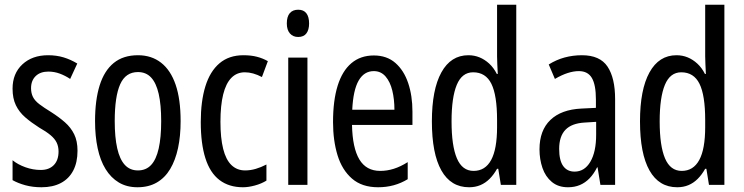

<svg xmlns="http://www.w3.org/2000/svg" viewBox="-20 -780 3140 810"><path d="M307 -144Q307 -95 289 -60.5Q271 -26 237 -8Q203 10 155 10Q118 10 87 1.5Q56 -7 33 -20V-104Q55 -86 87 -74.5Q119 -63 152 -63Q187 -63 207 -83.5Q227 -104 227 -141Q227 -162 219 -178.5Q211 -195 193 -210Q175 -225 145 -242Q112 -263 86.5 -285Q61 -307 47 -336Q33 -365 33 -406Q33 -470 74.5 -508.5Q116 -547 183 -547Q218 -547 248 -538Q278 -529 306 -512L276 -447Q255 -461 232 -469.5Q209 -478 184 -478Q150 -478 130.5 -459Q111 -440 111 -408Q111 -387 119 -371Q127 -355 146 -340.5Q165 -326 196 -307Q229 -286 254 -264Q279 -242 293 -213.5Q307 -185 307 -144Z M742 -269Q742 -206 731 -155Q720 -104 698 -67Q676 -30 641.5 -10Q607 10 560 10Q515 10 481.5 -10Q448 -30 425.5 -66.5Q403 -103 392 -154.5Q381 -206 381 -269Q381 -358 400.5 -420Q420 -482 460 -514.5Q500 -547 562 -547Q619 -547 659.5 -515.5Q700 -484 721 -422.5Q742 -361 742 -269ZM464 -269Q464 -201 474.5 -154.5Q485 -108 506.5 -84.5Q528 -61 562 -61Q596 -61 617.5 -84Q639 -107 649.5 -153.5Q660 -200 660 -269Q660 -338 649.5 -384Q639 -430 617.5 -453Q596 -476 562 -476Q510 -476 487 -424.5Q464 -373 464 -269Z M1005 10Q946 10 906 -20.5Q866 -51 846.5 -112.5Q827 -174 827 -265Q827 -353 846.5 -416Q866 -479 906 -513Q946 -547 1007 -547Q1039 -547 1064 -540.5Q1089 -534 1110 -522L1085 -455Q1066 -465 1048 -470Q1030 -475 1013 -475Q979 -475 956 -451.5Q933 -428 921.5 -381.5Q910 -335 910 -266Q910 -198 921.5 -152Q933 -106 956.5 -83.5Q980 -61 1014 -61Q1036 -61 1058.5 -67.5Q1081 -74 1104 -86V-18Q1083 -5 1055.5 2.5Q1028 10 1005 10Z M1277 -537V0H1196V-537ZM1238 -739Q1261 -739 1272.5 -724Q1284 -709 1284 -681Q1284 -654 1272.5 -639Q1261 -624 1238 -624Q1216 -624 1203 -639Q1190 -654 1190 -681Q1190 -710 1202.5 -724.5Q1215 -739 1238 -739Z M1557 -546Q1612 -546 1648 -514.5Q1684 -483 1702 -429.5Q1720 -376 1720 -309V-253H1465Q1467 -156 1496 -107.5Q1525 -59 1584 -59Q1613 -59 1641.5 -68Q1670 -77 1700 -96V-24Q1672 -7 1641 1.5Q1610 10 1575 10Q1507 10 1465 -26.5Q1423 -63 1404 -125Q1385 -187 1385 -265Q1385 -356 1404.5 -418.5Q1424 -481 1462.5 -513.5Q1501 -546 1557 -546ZM1557 -480Q1516 -480 1493 -440Q1470 -400 1466 -317H1644Q1644 -361 1635 -398Q1626 -435 1606.5 -457.5Q1587 -480 1557 -480Z M1959 10Q1882 10 1842 -61Q1802 -132 1802 -268Q1802 -402 1842 -474.5Q1882 -547 1956 -547Q1981 -547 2003 -538Q2025 -529 2044 -511.5Q2063 -494 2076 -468H2080Q2079 -491 2078 -508.5Q2077 -526 2077 -542V-760H2158V0H2093L2082 -68H2077Q2063 -43 2045.5 -25.5Q2028 -8 2006.5 1Q1985 10 1959 10ZM1978 -59Q2027 -59 2052 -105Q2077 -151 2077 -244V-274Q2077 -378 2053 -426.5Q2029 -475 1976 -475Q1929 -475 1907 -422Q1885 -369 1885 -268Q1885 -165 1907.5 -112Q1930 -59 1978 -59Z M2435 -547Q2511 -547 2543 -499Q2575 -451 2575 -362V0H2513L2501 -74H2499Q2485 -46 2467 -27.5Q2449 -9 2426.5 0.5Q2404 10 2376 10Q2335 10 2308 -12.5Q2281 -35 2268.5 -71.5Q2256 -108 2256 -150Q2256 -230 2302 -274Q2348 -318 2433 -322L2494 -325V-360Q2494 -422 2477 -451Q2460 -480 2422 -480Q2400 -480 2375 -472Q2350 -464 2321 -447L2295 -508Q2327 -528 2362 -537.5Q2397 -547 2435 -547ZM2447 -263Q2392 -260 2365.5 -232.5Q2339 -205 2339 -152Q2339 -103 2356 -79.5Q2373 -56 2404 -56Q2446 -56 2470.5 -97.5Q2495 -139 2495 -212V-266Z M2837 10Q2760 10 2720 -61Q2680 -132 2680 -268Q2680 -402 2720 -474.5Q2760 -547 2834 -547Q2859 -547 2881 -538Q2903 -529 2922 -511.5Q2941 -494 2954 -468H2958Q2957 -491 2956 -508.5Q2955 -526 2955 -542V-760H3036V0H2971L2960 -68H2955Q2941 -43 2923.5 -25.5Q2906 -8 2884.5 1Q2863 10 2837 10ZM2856 -59Q2905 -59 2930 -105Q2955 -151 2955 -244V-274Q2955 -378 2931 -426.5Q2907 -475 2854 -475Q2807 -475 2785 -422Q2763 -369 2763 -268Q2763 -165 2785.5 -112Q2808 -59 2856 -59Z"/></svg>

Font: Noto Sans Thai ExtraCondensed
Style: Regular
Weight: 400
Width: 2
Designer: Monotype Design Team
Foundry: Monotype Imaging Inc.
Version: Version 2.002